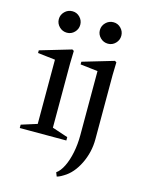

<svg xmlns="http://www.w3.org/2000/svg" viewBox="-137 -811 840 1107"><g transform="rotate(15 283.0 -257.0)"><path d="M35 -20 146 -55 129 -32V-451L147 -431L25 -445V-461L211 -516L221 -510L219 -434V-33L202 -57L313 -20V0H35ZM90 -665Q90 -691 109 -710Q128 -729 155 -729Q181 -729 199.5 -710Q218 -691 218 -665Q218 -639 199.5 -620Q181 -601 155 -601Q128 -601 109 -620Q90 -639 90 -665ZM383 -50V-451L401 -431L279 -445V-461L465 -516L475 -510L473 -434V-50Q473 27 439 96.5Q405 166 352 197Q336 207 326 211Q316 215 313 215L304 192Q327 176 345 139.5Q363 103 373 53.5Q383 4 383 -50ZM335 -665Q335 -691 354 -710Q373 -729 400 -729Q426 -729 444.5 -710Q463 -691 463 -665Q463 -639 444.5 -620Q426 -601 400 -601Q373 -601 354 -620Q335 -639 335 -665Z"/></g></svg>

Font: Wittgenstein
Style: Regular
Weight: 400
Designer: Jörg Drees
Foundry: Jörg Drees
Version: Version 1.003;Glyphs 3.1.2 (3151)